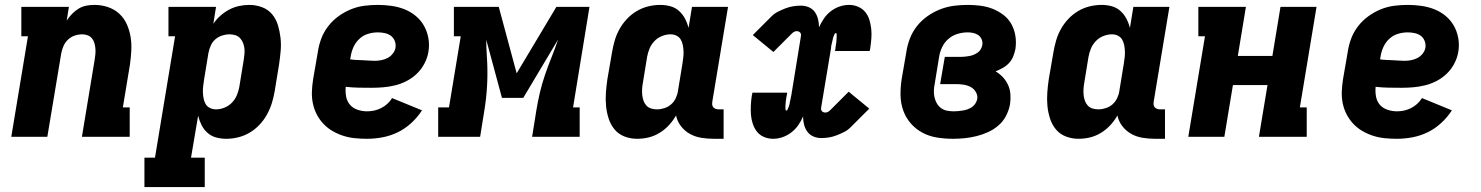

<svg xmlns="http://www.w3.org/2000/svg" viewBox="-20 -558 6040 783"><path d="M26 0 94 -410H67V-530H261L252 -474Q262 -489 274 -501.5Q286 -514 301 -523Q316 -532 332.5 -535Q349 -538 365 -538Q394 -538 420.5 -529Q447 -520 466.5 -502Q486 -484 497 -459.5Q508 -435 512.5 -408Q517 -381 515.5 -352Q514 -323 510 -295L481 -120H509V0H314L366 -314Q368 -326 369 -337.5Q370 -349 369 -360.5Q368 -372 365 -382.5Q362 -393 355 -401.5Q348 -410 337.5 -414Q327 -418 315 -418Q300 -418 285 -413Q270 -408 258 -397Q246 -386 239.5 -371.5Q233 -357 230 -342L173 0Z M569 205V85H612L694 -410H667V-530H861L850 -461Q862 -479 879 -494Q896 -509 915 -519Q934 -529 955 -533.5Q976 -538 997 -538Q1024 -538 1049 -528.5Q1074 -519 1090 -499.5Q1106 -480 1113.5 -455Q1121 -430 1124 -403.5Q1127 -377 1124.5 -349.5Q1122 -322 1118 -295L1100 -185Q1096 -161 1088.5 -137Q1081 -113 1068.5 -90.5Q1056 -68 1038 -49Q1020 -30 998 -17Q976 -4 951.5 2Q927 8 903 8Q881 8 861 2.5Q841 -3 826 -16.5Q811 -30 802 -48Q793 -66 788 -86L759 85H815V205ZM861 -112Q878 -112 895.5 -119Q913 -126 926 -139.5Q939 -153 946 -170Q953 -187 956 -204L974 -314Q976 -326 977 -338.5Q978 -351 976.5 -362.5Q975 -374 970.5 -384.5Q966 -395 958.5 -403Q951 -411 939.5 -414.5Q928 -418 916 -418Q901 -418 885.5 -413Q870 -408 858 -397.5Q846 -387 839.5 -372Q833 -357 830 -342L812 -232Q810 -219 808.5 -206Q807 -193 807.5 -180.5Q808 -168 810.5 -155.5Q813 -143 819 -133Q825 -123 836.5 -117.5Q848 -112 861 -112Z M1477 8Q1451 8 1426.5 5.5Q1402 3 1379 -4.5Q1356 -12 1335.5 -24Q1315 -36 1299 -53Q1283 -70 1272 -91Q1261 -112 1256 -136Q1251 -160 1252 -185Q1253 -210 1257 -235L1276 -345Q1280 -373 1290 -400Q1300 -427 1318 -450.5Q1336 -474 1360 -491.5Q1384 -509 1411 -520Q1438 -531 1466 -534.5Q1494 -538 1521 -538Q1549 -538 1577 -534Q1605 -530 1630 -520Q1655 -510 1675.5 -493Q1696 -476 1709 -453Q1722 -430 1727 -402.5Q1732 -375 1727 -346Q1723 -322 1711 -299Q1699 -276 1680.5 -258Q1662 -240 1639 -228Q1616 -216 1591.5 -210Q1567 -204 1543 -202Q1519 -200 1495 -200Q1469 -200 1442.5 -200.5Q1416 -201 1390 -204Q1388 -184 1391.5 -164.5Q1395 -145 1407 -131Q1419 -117 1438 -110.5Q1457 -104 1477 -104Q1491 -104 1505.5 -107Q1520 -110 1534 -117Q1548 -124 1559.5 -134.5Q1571 -145 1579 -158L1701 -108Q1683 -80 1657.5 -56.5Q1632 -33 1602 -18.5Q1572 -4 1540 2Q1508 8 1477 8ZM1508 -310Q1521 -310 1534.5 -312.5Q1548 -315 1560.5 -321.5Q1573 -328 1582 -339.5Q1591 -351 1593 -364Q1595 -379 1589.5 -392Q1584 -405 1573.5 -412.5Q1563 -420 1549 -423Q1535 -426 1521 -426Q1501 -426 1481 -420Q1461 -414 1445.5 -399.5Q1430 -385 1421.5 -366Q1413 -347 1410 -327L1408 -316Q1421 -314 1433.5 -313.5Q1446 -313 1458.5 -312.5Q1471 -312 1483.5 -311Q1496 -310 1508 -310Z M1767 0V-120H1811L1859 -410H1831V-530H2014L2087 -259L2249 -530H2384L2317 -120H2344V0H2150L2167 -106Q2173 -143 2181.5 -179.5Q2190 -216 2202.5 -252.5Q2215 -289 2229.5 -325Q2244 -361 2256 -397L2114 -159H2027L1963 -396Q1963 -381 1963.5 -366Q1964 -351 1965 -336L1967 -300Q1969 -252 1966 -203Q1963 -154 1955 -106L1938 0Z M2578 8Q2551 8 2526.5 -1.5Q2502 -11 2486 -30.5Q2470 -50 2462 -75Q2454 -100 2451.5 -126.5Q2449 -153 2451 -180.5Q2453 -208 2457 -235L2476 -345Q2480 -369 2487 -393Q2494 -417 2506.5 -439.5Q2519 -462 2537 -481Q2555 -500 2577 -513Q2599 -526 2623.5 -532Q2648 -538 2673 -538Q2694 -538 2714 -532.5Q2734 -527 2749 -513.5Q2764 -500 2773.5 -482Q2783 -464 2788 -444L2802 -530H2949L2885 -144Q2884 -137 2884.5 -131Q2885 -125 2889 -120.5Q2893 -116 2899 -114Q2905 -112 2911 -112H2931V8H2891Q2865 8 2840 4Q2815 0 2793.5 -12Q2772 -24 2757 -43.5Q2742 -63 2737 -87Q2725 -66 2708 -47.5Q2691 -29 2669.5 -16Q2648 -3 2625 2.5Q2602 8 2578 8ZM2659 -112Q2674 -112 2689.5 -117Q2705 -122 2717 -132.5Q2729 -143 2736 -158Q2743 -173 2745 -188L2763 -298Q2765 -311 2766.5 -324Q2768 -337 2767.5 -349.5Q2767 -362 2764.5 -374.5Q2762 -387 2756 -397Q2750 -407 2739 -412.5Q2728 -418 2715 -418Q2697 -418 2679.5 -411Q2662 -404 2649 -390.5Q2636 -377 2629 -360Q2622 -343 2619 -326L2601 -216Q2599 -204 2598.5 -191.5Q2598 -179 2599.5 -167.5Q2601 -156 2605 -145.5Q2609 -135 2616.5 -127Q2624 -119 2635.5 -115.5Q2647 -112 2659 -112Z M3133 8Q3113 8 3095.5 0.5Q3078 -7 3067 -21Q3056 -35 3050 -53Q3044 -71 3042.5 -90Q3041 -109 3042 -128.5Q3043 -148 3046 -168Q3047 -170 3047 -172.5Q3047 -175 3048 -177Q3048 -178 3048 -178.5Q3048 -179 3048 -180H3190Q3190 -179 3190 -178.5Q3190 -178 3190 -177Q3189 -176 3189 -174.5Q3189 -173 3189 -171Q3188 -168 3187.5 -164.5Q3187 -161 3186.5 -158Q3186 -155 3185.5 -151.5Q3185 -148 3184.5 -144.5Q3184 -141 3184 -138Q3184 -135 3183.5 -131.5Q3183 -128 3183 -125Q3183 -122 3183 -118.5Q3183 -115 3183.5 -111Q3184 -107 3187 -107Q3190 -107 3191.5 -111Q3193 -115 3194.5 -118Q3196 -121 3197 -124Q3198 -127 3199 -130.5Q3200 -134 3200.5 -137Q3201 -140 3201.5 -143.5Q3202 -147 3203 -150Q3204 -153 3204.5 -156Q3205 -159 3205.5 -162.5Q3206 -166 3207 -169L3246 -409Q3247 -413 3246.5 -417.5Q3246 -422 3243.5 -425Q3241 -428 3237 -429.5Q3233 -431 3229 -431Q3224 -431 3219 -428.5Q3214 -426 3210 -422L3134 -346L3050 -415L3126 -491Q3138 -503 3153 -510.5Q3168 -518 3183.5 -524Q3199 -530 3215 -532.5Q3231 -535 3246 -535Q3263 -535 3278.5 -528.5Q3294 -522 3303 -509Q3312 -496 3316 -480Q3320 -464 3320 -447Q3329 -466 3340.5 -483Q3352 -500 3368.5 -512.5Q3385 -525 3404 -531.5Q3423 -538 3443 -538Q3462 -538 3479.5 -530.5Q3497 -523 3508.5 -509Q3520 -495 3525.5 -477Q3531 -459 3533 -440Q3535 -421 3533.5 -401.5Q3532 -382 3529 -362Q3529 -360 3528.5 -357.5Q3528 -355 3527 -353Q3527 -352 3527 -351.5Q3527 -351 3527 -350H3385Q3385 -351 3385.5 -351.5Q3386 -352 3386 -353Q3386 -354 3386 -355.5Q3386 -357 3387 -359Q3387 -362 3387.5 -365.5Q3388 -369 3388.5 -372Q3389 -375 3389.5 -378.5Q3390 -382 3390.5 -385.5Q3391 -389 3391 -392Q3391 -395 3391.5 -398.5Q3392 -402 3392 -405Q3392 -408 3392 -411.5Q3392 -415 3392 -419Q3392 -423 3388 -423Q3385 -423 3383.5 -419Q3382 -415 3380.5 -412Q3379 -409 3378 -406Q3377 -403 3376.5 -399.5Q3376 -396 3375 -393Q3374 -390 3373.5 -386.5Q3373 -383 3372 -380Q3371 -377 3370.5 -374Q3370 -371 3369.5 -367.5Q3369 -364 3369 -361L3329 -121Q3328 -117 3328.5 -112.5Q3329 -108 3331.5 -105Q3334 -102 3338 -100.5Q3342 -99 3346 -99Q3351 -99 3356 -101.5Q3361 -104 3365 -108L3441 -184L3525 -115L3449 -39Q3437 -27 3422 -19.5Q3407 -12 3391.5 -6Q3376 0 3360.5 2.5Q3345 5 3329 5Q3312 5 3297 -1.5Q3282 -8 3272.5 -21Q3263 -34 3259 -50Q3255 -66 3255 -83Q3247 -64 3235 -47Q3223 -30 3206.5 -17.5Q3190 -5 3171 1.5Q3152 8 3133 8Z M3867 8Q3834 8 3802 3Q3770 -2 3742.5 -16.5Q3715 -31 3694.5 -54.5Q3674 -78 3663.5 -107.5Q3653 -137 3652.5 -169.5Q3652 -202 3657 -235L3676 -345Q3680 -373 3690.5 -400.5Q3701 -428 3719.5 -451.5Q3738 -475 3763 -492.5Q3788 -510 3815.5 -520.5Q3843 -531 3871 -534.5Q3899 -538 3927 -538Q3953 -538 3979.5 -534.5Q4006 -531 4029.5 -521.5Q4053 -512 4073 -496.5Q4093 -481 4105 -459Q4117 -437 4121 -411Q4125 -385 4121 -358Q4118 -343 4112 -328Q4106 -313 4095 -301Q4084 -289 4069.5 -281Q4055 -273 4040 -267Q4057 -257 4070 -243Q4083 -229 4091 -211.5Q4099 -194 4100.5 -174Q4102 -154 4099 -133Q4095 -110 4083.5 -87Q4072 -64 4052.5 -47Q4033 -30 4010 -19.5Q3987 -9 3963 -3Q3939 3 3915 5.5Q3891 8 3867 8ZM3870 -104Q3880 -104 3889 -105Q3898 -106 3907.5 -107.5Q3917 -109 3926.5 -112.5Q3936 -116 3944 -121.5Q3952 -127 3957.5 -135.5Q3963 -144 3965 -153Q3968 -168 3960 -182Q3952 -196 3939 -203Q3926 -210 3910.5 -212.5Q3895 -215 3879 -215H3814L3833 -326H3898Q3907 -326 3915.5 -327Q3924 -328 3933 -329.5Q3942 -331 3950.5 -334.5Q3959 -338 3967 -343.5Q3975 -349 3979.5 -357Q3984 -365 3986 -374Q3988 -386 3983.5 -397Q3979 -408 3970 -414.5Q3961 -421 3949.5 -423.5Q3938 -426 3926 -426Q3906 -426 3885.5 -420Q3865 -414 3848.5 -400Q3832 -386 3822.5 -366.5Q3813 -347 3810 -327L3792 -217Q3789 -203 3788.5 -188.5Q3788 -174 3791 -161Q3794 -148 3800.5 -136.5Q3807 -125 3818 -117Q3829 -109 3842.5 -106.5Q3856 -104 3870 -104Z M4378 8Q4351 8 4326.5 -1.5Q4302 -11 4286 -30.5Q4270 -50 4262 -75Q4254 -100 4251.5 -126.5Q4249 -153 4251 -180.5Q4253 -208 4257 -235L4276 -345Q4280 -369 4287 -393Q4294 -417 4306.5 -439.5Q4319 -462 4337 -481Q4355 -500 4377 -513Q4399 -526 4423.5 -532Q4448 -538 4473 -538Q4494 -538 4514 -532.5Q4534 -527 4549 -513.5Q4564 -500 4573.5 -482Q4583 -464 4588 -444L4602 -530H4749L4685 -144Q4684 -137 4684.5 -131Q4685 -125 4689 -120.5Q4693 -116 4699 -114Q4705 -112 4711 -112H4731V8H4691Q4665 8 4640 4Q4615 0 4593.5 -12Q4572 -24 4557 -43.5Q4542 -63 4537 -87Q4525 -66 4508 -47.5Q4491 -29 4469.5 -16Q4448 -3 4425 2.5Q4402 8 4378 8ZM4459 -112Q4474 -112 4489.5 -117Q4505 -122 4517 -132.5Q4529 -143 4536 -158Q4543 -173 4545 -188L4563 -298Q4565 -311 4566.5 -324Q4568 -337 4567.5 -349.5Q4567 -362 4564.5 -374.5Q4562 -387 4556 -397Q4550 -407 4539 -412.5Q4528 -418 4515 -418Q4497 -418 4479.5 -411Q4462 -404 4449 -390.5Q4436 -377 4429 -360Q4422 -343 4419 -326L4401 -216Q4399 -204 4398.5 -191.5Q4398 -179 4399.5 -167.5Q4401 -156 4405 -145.5Q4409 -135 4416.5 -127Q4424 -119 4435.5 -115.5Q4447 -112 4459 -112Z M4826 0 4894 -410H4867V-530H5061L5028 -330H5169L5202 -530H5349L5281 -120H5309V0H5114L5149 -211H5008L4973 0Z M5677 8Q5651 8 5626.5 5.5Q5602 3 5579 -4.5Q5556 -12 5535.5 -24Q5515 -36 5499 -53Q5483 -70 5472 -91Q5461 -112 5456 -136Q5451 -160 5452 -185Q5453 -210 5457 -235L5476 -345Q5480 -373 5490 -400Q5500 -427 5518 -450.5Q5536 -474 5560 -491.5Q5584 -509 5611 -520Q5638 -531 5666 -534.5Q5694 -538 5721 -538Q5749 -538 5777 -534Q5805 -530 5830 -520Q5855 -510 5875.5 -493Q5896 -476 5909 -453Q5922 -430 5927 -402.5Q5932 -375 5927 -346Q5923 -322 5911 -299Q5899 -276 5880.5 -258Q5862 -240 5839 -228Q5816 -216 5791.5 -210Q5767 -204 5743 -202Q5719 -200 5695 -200Q5669 -200 5642.5 -200.5Q5616 -201 5590 -204Q5588 -184 5591.5 -164.5Q5595 -145 5607 -131Q5619 -117 5638 -110.5Q5657 -104 5677 -104Q5691 -104 5705.5 -107Q5720 -110 5734 -117Q5748 -124 5759.5 -134.5Q5771 -145 5779 -158L5901 -108Q5883 -80 5857.5 -56.5Q5832 -33 5802 -18.5Q5772 -4 5740 2Q5708 8 5677 8ZM5708 -310Q5721 -310 5734.5 -312.5Q5748 -315 5760.5 -321.5Q5773 -328 5782 -339.5Q5791 -351 5793 -364Q5795 -379 5789.5 -392Q5784 -405 5773.5 -412.5Q5763 -420 5749 -423Q5735 -426 5721 -426Q5701 -426 5681 -420Q5661 -414 5645.5 -399.5Q5630 -385 5621.5 -366Q5613 -347 5610 -327L5608 -316Q5621 -314 5633.5 -313.5Q5646 -313 5658.5 -312.5Q5671 -312 5683.5 -311Q5696 -310 5708 -310Z"/></svg>

Font: Iosevka Slab Heavy Extended
Style: Italic
Weight: 900
Width: 7
Italic angle: -9°
Monospace: yes
Designer: Belleve Invis
Foundry: Belleve Invis
Version: Version 11.1.0; ttfautohint (v1.8.3)